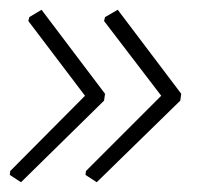

<svg xmlns="http://www.w3.org/2000/svg" viewBox="-55 -421 452 393"><path d="M186 -401 316 -229 314 -215 143 -48 120 -63 121 -71 275 -225 158 -378 160 -386ZM30 -401 160 -229 158 -215 -12 -48 -35 -63 -34 -71 119 -225 3 -378 5 -386Z"/></svg>

Font: Alegreya Sans SC Light
Style: Italic
Weight: 300
Italic angle: -7°
Designer: Juan Pablo del Peral
Foundry: Huerta Tipografica
Version: Version 2.007